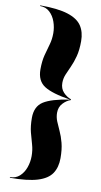

<svg xmlns="http://www.w3.org/2000/svg" viewBox="-101 -825 535 1020"><g transform="rotate(10 166.0 -315.0)"><path d="M30 -780Q125 -780 178.8 -763Q232.5 -746 254.8 -712.8Q277 -679.5 277 -630Q277 -582.5 268 -548.2Q259 -514 247 -488.2Q235 -462.5 226 -440.5Q217 -418.5 217 -395Q217 -364 235.8 -344.2Q254.5 -324.5 277 -317V-312.5Q254.5 -305 235.8 -284.8Q217 -264.5 217 -234Q217 -210.5 226 -188.2Q235 -166 247 -140.5Q259 -115 268 -80.8Q277 -46.5 277 1Q277 50.5 254.8 83.8Q232.5 117 178.8 133.5Q125 150 30 150V146.5Q61 146.5 82 127.2Q103 108 113.5 78.2Q124 48.5 124 17Q124 -16 115.5 -44.8Q107 -73.5 98.5 -106.2Q90 -139 90 -184Q90 -245.5 132.2 -272.5Q174.5 -299.5 272.5 -314.5Q174.5 -329.5 132.2 -356.5Q90 -383.5 90 -445Q90 -490 98.5 -522.8Q107 -555.5 115.5 -584.2Q124 -613 124 -646Q124 -677.5 113.5 -707.5Q103 -737.5 82 -757Q61 -776.5 30 -776.5Z"/></g></svg>

Font: Bodoni* 48pt
Style: Bold
Weight: 700
Version: Version 2.3